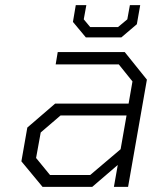

<svg xmlns="http://www.w3.org/2000/svg" viewBox="-20 -725 600 745"><path d="M313 -580 263 -640 274 -705H315L305 -650L330 -620H438L474 -650L484 -705H524L511 -631L451 -580ZM145 0 63 -99 86 -230 194 -323H479L494 -409L441 -475H196L204 -523H464L550 -416L477 0H422L437 -85L338 0ZM174 -46H330L448 -146L471 -277H215L138 -211L120 -112Z"/></svg>

Font: Tomorrow Light
Style: Italic
Weight: 300
Italic angle: -10°
Designer: Tony de Marco, Monica Rizzolli
Foundry: Just in Type
Version: Version 2.002